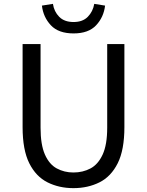

<svg xmlns="http://www.w3.org/2000/svg" viewBox="-20 -961 761 994"><path d="M360 13Q286 13 226 -17Q166 -47 131.5 -116Q97 -185 97 -303V-733H190V-300Q190 -212 212.5 -161Q235 -110 274 -89Q313 -68 360 -68Q409 -68 448.5 -89Q488 -110 511.5 -161Q535 -212 535 -300V-733H624V-303Q624 -185 589.5 -116Q555 -47 495 -17Q435 13 360 13ZM361 -788Q283 -788 243.5 -830Q204 -872 197 -932L254 -941Q260 -901 286.5 -874Q313 -847 361 -847Q408 -847 434.5 -874Q461 -901 468 -941L524 -932Q517 -872 477.5 -830Q438 -788 361 -788Z"/></svg>

Font: Source Han Sans & Saira Hybrid
Style: Regular
Weight: 400
Designer: Ryoko NISHIZUKA 西塚涼子 (kana & ideographs); Paul D. Hunt (Latin, Greek & Cyrillic); Wenlong ZHANG 张文龙 (bopomofo); Sandoll 
Foundry: Adobe Systems Incorporated
Version: Version 1.00;August 2, 2021;FontCreator 13.0.0.2675 64-bit